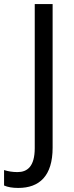

<svg xmlns="http://www.w3.org/2000/svg" viewBox="-87 -734 362 945"><path d="M3 191C107 191 172 132 172 -7V-714H84V-5C84 86 47 113 -1 113C-26 113 -48 109 -67 103V179C-49 187 -26 191 3 191Z"/></svg>

Font: Noto Sans Lao Looped SemiCondensed
Style: Regular
Weight: 400
Width: 4
Designer: Mark Frömberg, Ben Mitchell
Foundry: The Fontpad Ltd
Version: Version 1.003